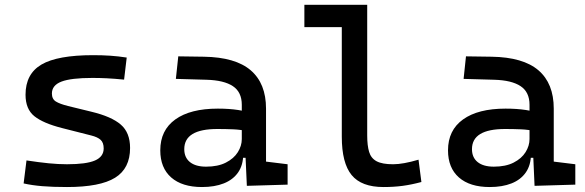

<svg xmlns="http://www.w3.org/2000/svg" viewBox="-20 -752 2384 782"><path d="M252.9 9.8Q194.3 9.8 152.6 6.3Q110.8 2.9 76.2 -4.9L87.9 -98.6Q139.2 -90.8 178.5 -86.9Q217.8 -83 252.9 -83Q331.5 -83 366.9 -98.4Q402.3 -113.8 402.3 -147.5Q402.3 -170.9 389.9 -182.4Q377.4 -193.8 351.6 -200.2L232.4 -230.5Q155.8 -250 119.9 -278.8Q84 -307.6 84 -366.2Q84 -451.2 149.2 -489.3Q214.4 -527.3 359.4 -527.3Q397 -527.3 429.4 -525.1Q461.9 -522.9 496.1 -517.6L485.4 -427.7Q445.8 -431.6 415.5 -433.1Q385.3 -434.6 356.4 -434.6Q269.5 -434.6 230.5 -419.7Q191.4 -404.8 191.4 -371.1Q191.4 -348.6 207.5 -338.6Q223.6 -328.6 256.8 -320.3L352.5 -296.9Q434.1 -277.3 471.9 -244.6Q509.8 -211.9 509.8 -149.4Q509.8 -65.9 448.7 -28.1Q387.7 9.8 252.9 9.8Z M985.4 4.9 978.5 -148.4 964.8 -191.4V-325.2Q964.8 -377 928.5 -401.1Q892.1 -425.3 820.3 -427.2L696.3 -430.7L706.1 -522.5L810.5 -521Q939 -519 1001.2 -465.6Q1063.5 -412.1 1063.5 -309.6V-93.8L1151.4 -83V0ZM802.7 9.8Q721.7 9.8 677.2 -29.3Q632.8 -68.4 632.8 -139.6Q632.8 -221.7 694.1 -265.6Q755.4 -309.6 867.2 -309.6Q913.6 -309.6 950 -304Q986.3 -298.3 1014.6 -287.1L993.2 -216.8Q960.4 -224.1 929.2 -225.3Q897.9 -226.6 865.2 -226.6Q730.5 -226.6 730.5 -144.5Q730.5 -110.4 753.7 -91.8Q776.9 -73.2 819.3 -73.2Q867.7 -73.2 900.1 -89.8Q932.6 -106.4 948.7 -132.3Q964.8 -158.2 964.8 -185.5V-242.2L995.1 -109.4H954.1L970.7 -125Q970.7 -80.1 950 -50Q929.2 -20 891.6 -5.1Q854 9.8 802.7 9.8Z M1542 9.8Q1452.1 9.8 1412.1 -39.1Q1372.1 -87.9 1372.1 -195.3V-732.4H1475.6V-200.2Q1475.6 -159.2 1483.4 -133.3Q1491.2 -107.4 1513.9 -95.2Q1536.6 -83 1581.1 -83Q1621.6 -83 1684.6 -101.6L1696.3 -10.7Q1656.7 0 1620.4 4.9Q1584 9.8 1542 9.8ZM1219.7 -641.6V-732.4H1380.9V-641.6Z M2157.2 4.9 2150.4 -148.4 2136.7 -191.4V-325.2Q2136.7 -377 2100.3 -401.1Q2064 -425.3 1992.2 -427.2L1868.2 -430.7L1877.9 -522.5L1982.4 -521Q2110.8 -519 2173.1 -465.6Q2235.4 -412.1 2235.4 -309.6V-93.8L2323.2 -83V0ZM1974.6 9.8Q1893.6 9.8 1849.1 -29.3Q1804.7 -68.4 1804.7 -139.6Q1804.7 -221.7 1866 -265.6Q1927.2 -309.6 2039.1 -309.6Q2085.4 -309.6 2121.8 -304Q2158.2 -298.3 2186.5 -287.1L2165 -216.8Q2132.3 -224.1 2101.1 -225.3Q2069.8 -226.6 2037.1 -226.6Q1902.3 -226.6 1902.3 -144.5Q1902.3 -110.4 1925.5 -91.8Q1948.7 -73.2 1991.2 -73.2Q2039.6 -73.2 2072 -89.8Q2104.5 -106.4 2120.6 -132.3Q2136.7 -158.2 2136.7 -185.5V-242.2L2167 -109.4H2126L2142.6 -125Q2142.6 -80.1 2121.8 -50Q2101.1 -20 2063.5 -5.1Q2025.9 9.8 1974.6 9.8Z"/></svg>

Font: Cascadia Code
Style: Regular
Weight: 400
Designer: Aaron Bell
Foundry: Saja Typeworks
Version: Version 2404.023